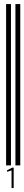

<svg xmlns="http://www.w3.org/2000/svg" viewBox="-20 -832 122 966"><path d="M10.7 0V-811.5H35.2V0ZM57.6 0V-811.5H82V0ZM38.1 25.4 16.6 32.2 14.6 25.4 41 11.7H48.8V114.3H38.1Z"/></svg>

Font: Libre Barcode EAN13 Text
Style: Regular
Weight: 400
Version: Version 1.008; ttfautohint (v1.8.3)